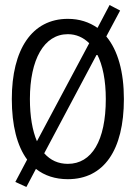

<svg xmlns="http://www.w3.org/2000/svg" viewBox="-20 -702 540 764"><path d="M85 42 123 -30C157 -3 200 11 250 11C393 11 473 -104 473 -308C473 -416 449 -502 403 -557L458 -660L416 -682L368 -591C335 -614 296 -627 250 -627C107 -627 27 -505 27 -308C27 -203 48 -121 88 -67L41 22ZM99 -308C99 -465 155 -566 250 -566C283 -566 312 -553 335 -530L127 -140C109 -182 99 -239 99 -308ZM250 -50C212 -50 181 -64 156 -92L366 -487C389 -443 401 -381 401 -308C401 -142 345 -50 250 -50Z"/></svg>

Font: Inconsolata Thin
Style: Regular
Weight: 100
Monospace: yes
Designer: Raph Levien, Cyreal, Brenton Simpson
Foundry: Raph Levien, Cyreal, Google
Version: Version 3.100